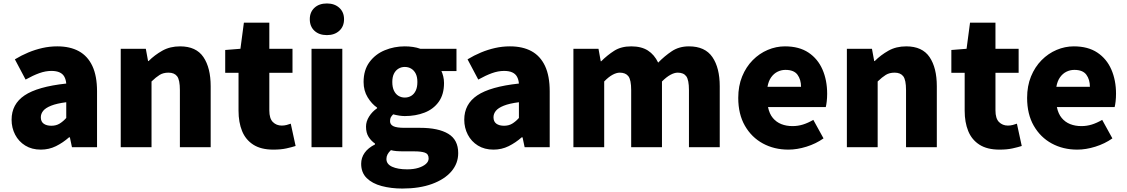

<svg xmlns="http://www.w3.org/2000/svg" viewBox="-20 -851 6514 1110"><path d="M216 14Q164 14 126 -9.5Q88 -33 67.5 -72.5Q47 -112 47 -159Q47 -249 122 -299.5Q197 -350 363 -368Q361 -391 352 -407.5Q343 -424 324.5 -432.5Q306 -441 277 -441Q243 -441 207 -428Q171 -415 128 -391L66 -508Q104 -531 143.5 -547.5Q183 -564 225 -573.5Q267 -583 311 -583Q385 -583 436 -555Q487 -527 514 -469.5Q541 -412 541 -323V0H396L384 -57H379Q344 -26 303.5 -6Q263 14 216 14ZM277 -124Q304 -124 324 -136Q344 -148 363 -169V-260Q308 -253 275.5 -240Q243 -227 229.5 -210Q216 -193 216 -173Q216 -148 232.5 -136Q249 -124 277 -124Z M678 0V-569H823L836 -498H839Q874 -533 918.5 -558Q963 -583 1021 -583Q1114 -583 1156 -521Q1198 -459 1198 -352V0H1020V-330Q1020 -389 1004 -410Q988 -431 954 -431Q924 -431 903 -418Q882 -405 856 -380V0Z M1560 14Q1489 14 1444.5 -14.5Q1400 -43 1379.5 -93.5Q1359 -144 1359 -211V-430H1282V-562L1370 -569L1390 -720H1537V-569H1671V-430H1537V-213Q1537 -166 1557.5 -145.5Q1578 -125 1609 -125Q1623 -125 1637 -128.5Q1651 -132 1661 -136L1689 -7Q1667 0 1635.5 7Q1604 14 1560 14Z M1781 0V-569H1959V0ZM1870 -648Q1825 -648 1798 -673Q1771 -698 1771 -740Q1771 -781 1798 -806Q1825 -831 1870 -831Q1914 -831 1941.5 -806Q1969 -781 1969 -740Q1969 -698 1941.5 -673Q1914 -648 1870 -648Z M2306 239Q2241 239 2186.5 224.5Q2132 210 2100 178.5Q2068 147 2068 96Q2068 61 2088 32.5Q2108 4 2148 -16V-21Q2126 -36 2111 -59.5Q2096 -83 2096 -119Q2096 -149 2114 -177.5Q2132 -206 2160 -225V-229Q2129 -250 2105.5 -288.5Q2082 -327 2082 -377Q2082 -446 2116 -492Q2150 -538 2204.5 -560.5Q2259 -583 2320 -583Q2345 -583 2368 -579.5Q2391 -576 2410 -569H2619V-440H2532Q2538 -428 2542.5 -409.5Q2547 -391 2547 -371Q2547 -305 2516.5 -262.5Q2486 -220 2434.5 -200Q2383 -180 2320 -180Q2306 -180 2289 -182.5Q2272 -185 2253 -190Q2244 -181 2239.5 -173Q2235 -165 2235 -150Q2235 -131 2254 -121.5Q2273 -112 2319 -112H2409Q2514 -112 2571.5 -77.5Q2629 -43 2629 34Q2629 94 2589.5 140Q2550 186 2477.5 212.5Q2405 239 2306 239ZM2320 -287Q2341 -287 2357.5 -297Q2374 -307 2383.5 -327Q2393 -347 2393 -377Q2393 -406 2383.5 -425Q2374 -444 2357.5 -454Q2341 -464 2320 -464Q2300 -464 2283.5 -454Q2267 -444 2257.5 -425Q2248 -406 2248 -377Q2248 -347 2257.5 -327Q2267 -307 2283.5 -297Q2300 -287 2320 -287ZM2334 128Q2371 128 2398.5 119.5Q2426 111 2442 97Q2458 83 2458 65Q2458 39 2436.5 31.5Q2415 24 2375 24H2321Q2290 24 2272 22.5Q2254 21 2240 17Q2227 29 2220.5 41.5Q2214 54 2214 68Q2214 98 2247 113Q2280 128 2334 128Z M2833 14Q2781 14 2743 -9.5Q2705 -33 2684.5 -72.5Q2664 -112 2664 -159Q2664 -249 2739 -299.5Q2814 -350 2980 -368Q2978 -391 2969 -407.5Q2960 -424 2941.5 -432.5Q2923 -441 2894 -441Q2860 -441 2824 -428Q2788 -415 2745 -391L2683 -508Q2721 -531 2760.5 -547.5Q2800 -564 2842 -573.5Q2884 -583 2928 -583Q3002 -583 3053 -555Q3104 -527 3131 -469.5Q3158 -412 3158 -323V0H3013L3001 -57H2996Q2961 -26 2920.5 -6Q2880 14 2833 14ZM2894 -124Q2921 -124 2941 -136Q2961 -148 2980 -169V-260Q2925 -253 2892.5 -240Q2860 -227 2846.5 -210Q2833 -193 2833 -173Q2833 -148 2849.5 -136Q2866 -124 2894 -124Z M3295 0V-569H3440L3453 -497H3456Q3491 -532 3531 -557.5Q3571 -583 3629 -583Q3688 -583 3725.5 -559Q3763 -535 3785 -489Q3822 -527 3864 -555Q3906 -583 3963 -583Q4056 -583 4098.5 -521Q4141 -459 4141 -352V0H3963V-330Q3963 -389 3947.5 -410Q3932 -431 3898 -431Q3879 -431 3856 -418.5Q3833 -406 3807 -380V0H3629V-330Q3629 -389 3613 -410Q3597 -431 3563 -431Q3544 -431 3521 -418.5Q3498 -406 3473 -380V0Z M4538 14Q4456 14 4390.5 -21.5Q4325 -57 4286.5 -124Q4248 -191 4248 -285Q4248 -354 4270.5 -409Q4293 -464 4331.5 -503Q4370 -542 4418.5 -562.5Q4467 -583 4518 -583Q4600 -583 4654 -547Q4708 -511 4735 -449Q4762 -387 4762 -309Q4762 -285 4759.5 -264Q4757 -243 4754 -232H4420Q4428 -193 4448 -169Q4468 -145 4497 -133.5Q4526 -122 4562 -122Q4593 -122 4622 -131Q4651 -140 4682 -158L4741 -51Q4697 -20 4642.5 -3Q4588 14 4538 14ZM4417 -349H4611Q4611 -391 4590.5 -419Q4570 -447 4521 -447Q4497 -447 4475.5 -436.5Q4454 -426 4438.5 -404.5Q4423 -383 4417 -349Z M4876 0V-569H5021L5034 -498H5037Q5072 -533 5116.5 -558Q5161 -583 5219 -583Q5312 -583 5354 -521Q5396 -459 5396 -352V0H5218V-330Q5218 -389 5202 -410Q5186 -431 5152 -431Q5122 -431 5101 -418Q5080 -405 5054 -380V0Z M5758 14Q5687 14 5642.5 -14.5Q5598 -43 5577.5 -93.5Q5557 -144 5557 -211V-430H5480V-562L5568 -569L5588 -720H5735V-569H5869V-430H5735V-213Q5735 -166 5755.5 -145.5Q5776 -125 5807 -125Q5821 -125 5835 -128.5Q5849 -132 5859 -136L5887 -7Q5865 0 5833.5 7Q5802 14 5758 14Z M6208 14Q6126 14 6060.5 -21.5Q5995 -57 5956.5 -124Q5918 -191 5918 -285Q5918 -354 5940.5 -409Q5963 -464 6001.5 -503Q6040 -542 6088.5 -562.5Q6137 -583 6188 -583Q6270 -583 6324 -547Q6378 -511 6405 -449Q6432 -387 6432 -309Q6432 -285 6429.5 -264Q6427 -243 6424 -232H6090Q6098 -193 6118 -169Q6138 -145 6167 -133.5Q6196 -122 6232 -122Q6263 -122 6292 -131Q6321 -140 6352 -158L6411 -51Q6367 -20 6312.5 -3Q6258 14 6208 14ZM6087 -349H6281Q6281 -391 6260.5 -419Q6240 -447 6191 -447Q6167 -447 6145.5 -436.5Q6124 -426 6108.5 -404.5Q6093 -383 6087 -349Z"/></svg>

Font: Noto Sans HK Thin Black
Style: Regular
Weight: 900
Version: Version 2.004-H2;hotconv 1.0.118;makeotfexe 2.5.65603